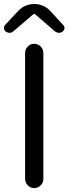

<svg xmlns="http://www.w3.org/2000/svg" viewBox="-27 -956 348 976"><path d="M100.6 -46.9V-686.5Q100.6 -706.1 114.3 -719.7Q127.9 -733.4 147 -733.4Q166 -733.4 179.7 -719.7Q193.4 -706.1 193.4 -686.5V-46.9Q193.4 -27.3 179.7 -13.7Q166 0 147 0Q127.9 0 114.3 -13.7Q100.6 -27.3 100.6 -46.9ZM2 -795.9Q-6.8 -802.7 -6.8 -814.5Q-6.8 -823.2 -1 -829.1L66.4 -901.4Q99.6 -935.5 147.5 -935.5Q195.3 -935.5 228.5 -900.4L293.9 -829.1Q300.8 -823.2 300.8 -814.5Q300.8 -802.7 291 -795.9Q282.2 -789.1 272.5 -789.1Q262.7 -789.1 252 -796.9L151.4 -883.8Q149.4 -884.8 147 -884.8Q144.5 -884.8 142.6 -883.8L41 -796.9Q31.2 -789.1 21.5 -789.1Q11.7 -789.1 2 -795.9Z"/></svg>

Font: Gen Jyuu Gothic Regular
Style: Regular
Weight: 400
Designer: [Source Han Sans]
Ryoko NISHIZUKA  (kana & ideographs); Paul D. Hunt (Latin, Greek & Cyrillic); Wenlong ZHANG  (bopomofo
Version: Version 1.002.20150607